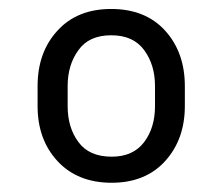

<svg xmlns="http://www.w3.org/2000/svg" viewBox="-20 -741 493 424"><path d="M63 -506.8C63 -457.5 77.6 -417 106.9 -385.3C136.2 -353.5 176.3 -337.4 226.6 -337.4C276.4 -337.4 315.9 -353.5 344.7 -385.3C373.5 -417 388.2 -457.5 388.2 -506.8V-550.8C388.2 -600.6 373.5 -641.6 344.7 -673.3C315.9 -705.1 275.9 -721.2 225.6 -721.2C175.3 -721.2 135.7 -705.1 106.9 -673.3C77.6 -641.6 63 -600.6 63 -550.8ZM129.4 -550.8C129.4 -582 137.2 -608.4 153.3 -630.4C168.9 -652.3 192.9 -663.1 225.6 -663.1C258.3 -663.1 282.2 -652.3 298.3 -630.4C314.5 -608.4 322.3 -582 322.3 -550.8V-506.8C322.3 -475.1 314.5 -448.7 298.3 -427.2C282.2 -405.8 258.3 -395 226.6 -395C193.4 -395 168.9 -405.8 153.3 -427.2C137.2 -448.7 129.4 -475.1 129.4 -506.8Z"/></svg>

Font: Vazirmatn Light
Style: Regular
Weight: 300
Designer: Saber Rastikerdar
Foundry: Saber Rastikerdar
Version: Version 33.003